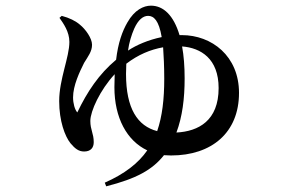

<svg xmlns="http://www.w3.org/2000/svg" viewBox="-20 -585 1040 678"><path d="M190 -522C204 -502 225 -473 225 -437C225 -383 189 -305 189 -228C189 -158 209 -104 229 -79C245 -60 258 -50 277 -50C300 -50 311 -63 311 -83C311 -114 299 -126 299 -158C299 -192 333 -267 385 -323L384 -277C384 -169 428 -88 500 -54C468 -8 420 29 350 60L355 73C461 46 518 15 559 -37L584 -36C728 -36 824 -117 824 -257C824 -387 728 -461 622 -461H614C593 -531 557 -565 513 -565C487 -565 455 -550 430 -506C412 -475 397 -434 390 -374C329 -323 288 -261 253 -188C244 -198 238 -220 238 -241C238 -283 261 -331 277 -363C291 -386 305 -403 305 -427C305 -450 282 -482 262 -498C247 -511 225 -522 198 -529ZM426 -360C468 -392 511 -410 556 -418C558 -388 560 -352 560 -307C560 -235 553 -174 535 -122C466 -140 425 -201 425 -324ZM623 -421C689 -416 752 -378 752 -274C752 -159 681 -121 603 -117C624 -173 632 -237 632 -308C632 -351 629 -389 623 -421ZM432 -406C436 -435 444 -461 454 -484C468 -515 485 -529 503 -529C523 -529 541 -513 551 -454C503 -444 462 -426 433 -407Z"/></svg>

Font: Noto Serif CJK SC SemiBold
Style: Regular
Weight: 600
Designer: Ryoko NISHIZUKA 西塚涼子 (kana & ideographs); Frank Grießhammer (Latin, Greek & Cyrillic); Wenlong ZHANG 张文龙 (bopomofo); San
Foundry: Adobe
Version: Version 2.001;hotconv 1.1.0;makeotfexe 2.6.0